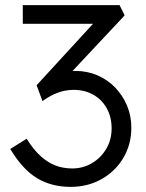

<svg xmlns="http://www.w3.org/2000/svg" viewBox="-20 -720 569 750"><path d="M20 -138 84 -178Q111 -135 139.5 -109.5Q168 -84 198 -73Q228 -62 262 -62Q304 -62 339 -82.5Q374 -103 395 -138.5Q416 -174 416 -218Q416 -263 397 -297Q378 -331 344.5 -350Q311 -369 267 -369Q251 -369 232.5 -365.5Q214 -362 192.5 -352.5Q171 -343 146 -325L123 -387L370 -656L387 -627H69V-700H447L467 -660L227 -404L207 -424Q220 -432 238 -437.5Q256 -443 274 -443Q320 -443 360 -426Q400 -409 429.5 -378.5Q459 -348 476 -308Q493 -268 493 -221Q493 -156 462 -103.5Q431 -51 377 -20.5Q323 10 256 10Q182 10 125.5 -23.5Q69 -57 20 -138Z"/></svg>

Font: Mach Light
Style: Regular
Weight: 300
Version: Version 1.002